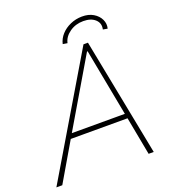

<svg xmlns="http://www.w3.org/2000/svg" viewBox="-175 -988 987 1104"><g transform="rotate(-20 318.0 -436.5)"><path d="M-20.5 0 407.2 -719.7H434.6L575.2 0H543.9L498 -243.2L496.1 -252L416 -673.8H412.1L165 -254.9L155.3 -238.3L15.6 0ZM138.7 -233.4 145.5 -262.7H517.6L510.7 -233.4ZM568.8 -756.8 541 -761.7Q549.3 -798.3 523.7 -822Q498 -845.7 451.2 -845.7Q403.8 -845.7 367.7 -820.3Q331.5 -794.9 323.2 -757.3L295.4 -761.7Q302.7 -793.5 325.4 -818.4Q348.1 -843.3 381.3 -857.9Q414.6 -872.6 452.1 -873Q493.2 -873.5 522 -856.2Q550.8 -838.9 563.5 -812Q576.2 -785.2 568.8 -756.8Z"/></g></svg>

Font: Reddit Sans ExtraLight
Style: Italic
Weight: 250
Italic angle: -11.25°
Designer: Stephen Hutchings
Version: Version 1.013